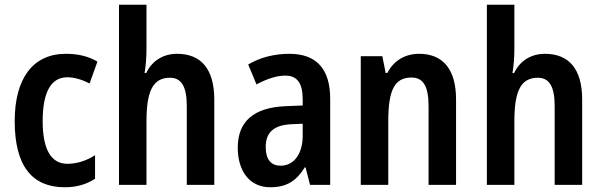

<svg xmlns="http://www.w3.org/2000/svg" viewBox="-20 -780 2540 810"><path d="M253 10C302 10 345 -2 381 -26V-125C344 -102 306 -89 264 -89C196 -89 160 -149 160 -269C160 -391 195 -454 264 -454C294 -454 326 -444 358 -428L391 -520C356 -541 313 -553 258 -553C117 -553 42 -447 42 -269C42 -79 116 10 253 10Z M598 -575V-760H482V0H598V-268C598 -392 623 -452 697 -452C746 -452 768 -414 768 -332V0H884V-360C884 -488 829 -553 727 -553C670 -553 622 -525 597 -472H590C595 -500 598 -538 598 -575Z M1201 -553C1136 -553 1076 -537 1027 -508L1062 -424C1106 -447 1146 -461 1184 -461C1233 -461 1257 -430 1257 -361V-335L1183 -332C1052 -326 983 -269 983 -157C983 -62 1030 10 1120 10C1190 10 1230 -17 1266 -74H1269L1288 0H1373V-363C1373 -489 1315 -553 1201 -553ZM1209 -256 1257 -258V-208C1257 -128 1218 -81 1164 -81C1124 -81 1101 -106 1101 -160C1101 -219 1132 -252 1209 -256Z M1748 -553C1690 -553 1641 -525 1614 -472H1607L1593 -543H1502V0H1618V-268C1618 -397 1643 -453 1716 -453C1768 -453 1788 -412 1788 -332V0H1904V-360C1904 -490 1847 -553 1748 -553Z M2150 -575V-760H2034V0H2150V-268C2150 -392 2175 -452 2249 -452C2298 -452 2320 -414 2320 -332V0H2436V-360C2436 -488 2381 -553 2279 -553C2222 -553 2174 -525 2149 -472H2142C2147 -500 2150 -538 2150 -575Z"/></svg>

Font: Noto Sans Thai Cond SemBd
Style: Regular
Weight: 600
Width: 3
Designer: Monotype Design Team
Foundry: Monotype Imaging Inc.
Version: Version 2.002